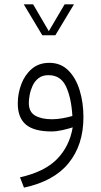

<svg xmlns="http://www.w3.org/2000/svg" viewBox="-20 -610 470 891"><path d="M176.3 -446.3 90.3 -589.8H133.8L206.5 -465.3L279.8 -589.8H323.2L236.8 -446.3ZM317.4 -19Q297.9 -12.7 270.3 -6.3Q242.7 0 218.8 0Q138.2 0 100.3 -31.7Q62.5 -63.5 62.5 -129.9Q62.5 -176.3 78.9 -219.5Q95.2 -262.7 127.7 -290.5Q160.2 -318.4 209 -318.4Q261.7 -318.4 296.9 -283.4Q332 -248.5 349.6 -191.2Q367.2 -133.8 367.2 -66.4Q367.2 62 298.8 146.5Q230.5 231 91.3 260.7L72.8 212.9Q186.5 187.5 244.6 128.2Q302.7 68.8 317.4 -19ZM315.9 -71.8Q311 -155.8 286.4 -208.5Q261.7 -261.2 205.1 -261.2Q176.8 -261.2 158.9 -247.3Q141.1 -233.4 131.3 -212.2Q121.6 -190.9 117.7 -169.4Q113.8 -147.9 113.8 -132.3Q113.8 -90.3 143.3 -73.5Q172.9 -56.6 221.2 -56.6Q244.1 -56.6 269 -61Q293.9 -65.4 315.9 -71.8Z"/></svg>

Font: Vazir Thin FD-WOL
Style: Thin-FD-WOL
Weight: 100
Designer: Saber Rastikerdar
Foundry: Saber Rastikerdar
Version: Version 30.1.0